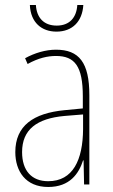

<svg xmlns="http://www.w3.org/2000/svg" viewBox="-20 -735 450 765"><path d="M312 -715H288C285 -666 258 -633 206 -633C154 -633 126 -665 123 -715H99C102 -645 146 -609 205 -609C268 -609 308 -649 312 -715ZM203 -537C162 -537 118 -524 80 -503L90 -480C133 -504 170 -512 203 -512C278 -512 310 -471 310 -351V-303L237 -296C113 -284 41 -234 41 -129C41 -53 82 10 172 10C258 10 294 -43 311 -96H313L315 0H336V-356C336 -486 295 -537 203 -537ZM237 -273 311 -279V-220C310 -98 271 -13 172 -13C106 -13 68 -55 68 -129C68 -219 127 -263 237 -273Z"/></svg>

Font: Noto Sans Malayalam Condensed Thin
Style: Regular
Weight: 100
Width: 3
Designer: Jelle Bosma - Monotype Design Team
Foundry: Monotype Imaging Inc.
Version: Version 2.104